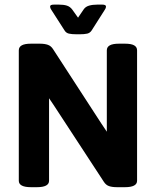

<svg xmlns="http://www.w3.org/2000/svg" viewBox="-20 -796 664 818"><path d="M60.1 0ZM60.1 -25.9V-581.5Q60.1 -595.7 72.8 -602.8Q85.4 -609.9 112.3 -609.9H149.4Q170.4 -609.9 184.1 -605Q197.8 -600.1 206.5 -585.9L411.6 -270L435.1 -234.9V-581.5Q435.1 -595.7 447.8 -602.8Q460.4 -609.9 487.3 -609.9H512.2Q539.1 -609.9 551.5 -602.8Q564 -595.7 564 -581.5V-25.9Q564 1.5 512.2 1.5H479Q457.5 1.5 444.3 -3.2Q431.2 -7.8 422.4 -21.5L207.5 -350.1L189 -377.4V-25.9Q189 1.5 137.2 1.5H112.3Q60.1 1.5 60.1 -25.9ZM254.9 -666.5 198.2 -754.9Q193.4 -761.7 193.4 -768.1Q193.4 -772.5 197.5 -774.4Q201.7 -776.4 210.9 -776.4H230Q251.5 -776.4 265.1 -772Q278.8 -767.6 288.1 -754.9L312.5 -720.7L336.4 -755.9Q344.2 -767.6 359.4 -772Q374.5 -776.4 395.5 -776.4H415Q431.6 -776.4 431.6 -768.1Q431.6 -761.7 426.8 -754.9L370.6 -666.5Q363.8 -655.8 351.8 -652.8Q339.8 -649.9 317.4 -649.9H308.1Q285.6 -649.9 273.4 -652.8Q261.2 -655.8 254.9 -666.5Z"/></svg>

Font: Jaldi
Style: Bold
Weight: 400
Designer: Pablo Cosgaya and Nicolas Silva
Foundry: Omnibus-Type
Version: Version 1.007